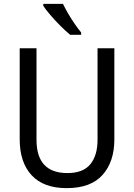

<svg xmlns="http://www.w3.org/2000/svg" viewBox="-20 -1057 694 994"><path d="M572 -335Q572 -220 511 -151.5Q450 -83 325 -83Q206 -83 144 -149.5Q82 -216 82 -336V-807H169V-333Q169 -161 329 -161Q410 -161 447.5 -206.5Q485 -252 485 -334V-807H572ZM306 -1037Q317 -1014 333 -986.5Q349 -959 367 -933Q385 -907 400 -889V-877H343Q321 -895 293 -923Q265 -951 240.5 -979.5Q216 -1008 204 -1027V-1037Z"/></svg>

Font: Noto Sans Kannada UI SemiCondensed
Style: Regular
Weight: 400
Width: 4
Designer: Jelle Bosma - Monotype Design Team
Foundry: Monotype Imaging Inc.
Version: Version 2.005; ttfautohint (v1.8.4.7-5d5b)